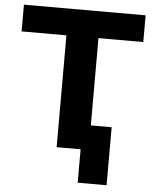

<svg xmlns="http://www.w3.org/2000/svg" viewBox="-59 -754 782 973"><g transform="rotate(5 332.5 -267.5)"><path d="M373 170V0H251V-569H23V-705H642V-569H414V-125H520V170Z"/></g></svg>

Font: Nunito Sans 8pt ExtraBold
Style: Regular
Weight: 800
Version: Version 3.101;gftools[0.9.27]